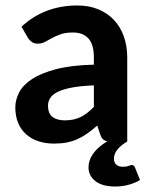

<svg xmlns="http://www.w3.org/2000/svg" viewBox="-20 -514 534 697"><path d="M458 85Q466.3 85 469.7 93.3L488.3 139.2Q472.7 149.4 449 156.2Q425.3 163.1 398.9 163.1Q351.6 163.1 326.4 143.6Q301.3 124 301.3 93.3Q301.3 67.4 318.6 43.2Q335.9 19 369.6 -1Q359.9 -2.9 353.8 -8.5Q347.7 -14.2 343.8 -25.9L333 -58.1Q314.5 -42 297.4 -29.8Q280.3 -17.6 262 -9.3Q243.7 -1 222.9 3.2Q202.1 7.3 176.8 7.3Q145.5 7.3 119.6 -1.2Q93.8 -9.8 75 -26.4Q56.2 -43 45.9 -67.6Q35.6 -92.3 35.6 -124.5Q35.6 -151.4 49.3 -178.2Q63 -205.1 95.9 -226.8Q128.9 -248.5 183.8 -262.9Q238.8 -277.3 320.8 -279.3V-305.2Q320.8 -352.1 301.3 -374Q281.7 -396 245.1 -396Q217.8 -396 200 -389.6Q182.1 -383.3 168.5 -375.7Q154.8 -368.2 143.1 -361.8Q131.3 -355.5 116.7 -355.5Q104 -355.5 95 -362.1Q85.9 -368.7 80.6 -377.9L58.1 -417Q100.1 -456.1 150.9 -475.1Q201.7 -494.1 260.7 -494.1Q303.2 -494.1 336.9 -480.2Q370.6 -466.3 394 -441.2Q417.5 -416 429.7 -381.3Q441.9 -346.7 441.9 -305.2V0Q432.6 4.9 424.1 11.5Q415.5 18.1 408.7 25.9Q401.9 33.7 397.7 42.7Q393.6 51.8 393.6 62Q393.6 75.7 401.9 83.5Q410.2 91.3 425.3 91.3Q433.6 91.3 439 90.3Q444.3 89.4 447.8 88.1Q451.2 86.9 453.4 85.9Q455.6 85 458 85ZM215.3 -77.1Q248.5 -77.1 272.7 -89.1Q296.9 -101.1 320.8 -126V-204.1Q272.5 -202.1 240.5 -196Q208.5 -189.9 189.5 -180.4Q170.4 -170.9 162.4 -158.2Q154.3 -145.5 154.3 -130.9Q154.3 -101.6 170.7 -89.4Q187 -77.1 215.3 -77.1Z"/></svg>

Font: Carlito
Style: Bold
Weight: 700
Designer: Lukasz Dziedzic
Foundry: tyPoland Lukasz Dziedzic
Version: Version 1.104